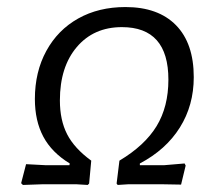

<svg xmlns="http://www.w3.org/2000/svg" viewBox="-20 -523 628 545"><path d="M40 -3 54 -57 111 -54H177L178 -59Q127 -90 103 -135Q79 -180 79 -242Q79 -319 111.5 -378.5Q144 -438 202 -470.5Q260 -503 336 -503Q429 -503 479.5 -451.5Q530 -400 530 -304Q530 -224 490.5 -161Q451 -98 377 -59V-54H445L504 -59L507 -53L494 1L438 0H345L314 2L311 -2L319 -67Q391 -110 424.5 -165Q458 -220 458 -297Q458 -446 326 -446Q246 -446 198 -389.5Q150 -333 150 -238Q150 -182 170.5 -142Q191 -102 239 -67L233 -2L229 2L196 0H102L45 2Z"/></svg>

Font: Alegreya Sans SC
Style: Italic
Weight: 400
Italic angle: -7°
Designer: Juan Pablo del Peral
Foundry: Huerta Tipografica
Version: Version 2.008; ttfautohint (v1.6)